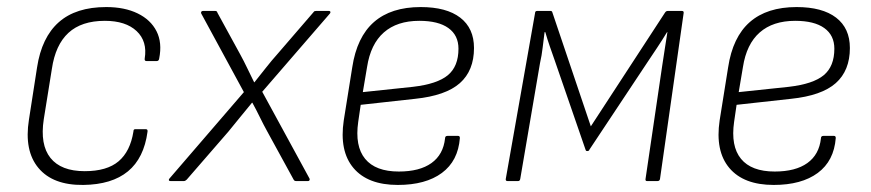

<svg xmlns="http://www.w3.org/2000/svg" viewBox="-20 -513 2468 544"><path d="M216 11Q130 12 89 -37Q48 -86 62 -174L85 -322Q98 -407 146.5 -450Q195 -493 281 -493Q333 -493 370 -475Q407 -457 423.5 -424.5Q440 -392 431 -347Q430 -340 424 -340H395Q389 -340 390 -347Q398 -396 367 -425Q336 -454 277 -454Q211 -454 174 -420Q137 -386 127 -318L104 -175Q93 -103 123 -65.5Q153 -28 220 -28Q283 -28 316 -56Q349 -84 358 -140Q358 -147 363 -147H393Q399 -147 398 -140Q388 -65 342.5 -27.5Q297 10 216 11Z M463 0Q459 0 458.5 -2.5Q458 -5 460 -7L671 -252L550 -475Q549 -478 550.5 -480Q552 -482 555 -482H590Q595 -482 596 -477L660 -360Q671 -340 680.5 -320Q690 -300 700 -280H701Q717 -300 733.5 -321Q750 -342 767 -361L867 -477Q870 -481 871.5 -481.5Q873 -482 876 -482H912Q915 -482 916 -480Q917 -478 915 -475L723 -253L857 -7Q858 -5 857 -2.5Q856 0 853 0H819Q814 0 812 -4L737 -141Q726 -161 716 -181.5Q706 -202 695 -222H694Q677 -201 660 -180.5Q643 -160 627 -140L509 -4Q505 0 501 0Z M1107 11Q1022 11 981.5 -37Q941 -85 954 -172L978 -322Q991 -408 1039.5 -450.5Q1088 -493 1172 -493Q1245 -493 1284 -463Q1323 -433 1323 -377Q1323 -313 1283 -277.5Q1243 -242 1156 -233L1002 -216L995 -168Q985 -99 1014.5 -63Q1044 -27 1110 -27Q1169 -27 1202.5 -51Q1236 -75 1241 -121Q1241 -128 1248 -128H1278Q1283 -128 1283 -122Q1278 -57 1232 -23Q1186 11 1107 11ZM1008 -252 1150 -267Q1219 -275 1249 -300Q1279 -325 1279 -375Q1279 -413 1250.5 -433.5Q1222 -454 1168 -454Q1105 -454 1067.5 -421Q1030 -388 1020 -323Z M1418 0Q1412 0 1413 -6L1496 -476Q1496 -482 1502 -482H1540Q1544 -482 1545 -478L1654 -155L1864 -477Q1867 -482 1872 -482H1912Q1918 -482 1917 -476L1850 -6Q1849 0 1843 0H1813Q1808 0 1809 -6L1856 -325Q1860 -350 1863.5 -374Q1867 -398 1871 -422H1870Q1856 -399 1842 -378Q1828 -357 1814 -336L1650 -89Q1649 -85 1644 -85Q1642 -85 1641 -85.5Q1640 -86 1639 -89L1552 -341Q1545 -361 1538 -381Q1531 -401 1525 -422H1523Q1520 -400 1517.5 -378Q1515 -356 1510 -334L1454 -6Q1453 0 1448 0Z M2172 11Q2087 11 2046.5 -37Q2006 -85 2019 -172L2043 -322Q2056 -408 2104.5 -450.5Q2153 -493 2237 -493Q2310 -493 2349 -463Q2388 -433 2388 -377Q2388 -313 2348 -277.5Q2308 -242 2221 -233L2067 -216L2060 -168Q2050 -99 2079.5 -63Q2109 -27 2175 -27Q2234 -27 2267.5 -51Q2301 -75 2306 -121Q2306 -128 2313 -128H2343Q2348 -128 2348 -122Q2343 -57 2297 -23Q2251 11 2172 11ZM2073 -252 2215 -267Q2284 -275 2314 -300Q2344 -325 2344 -375Q2344 -413 2315.5 -433.5Q2287 -454 2233 -454Q2170 -454 2132.5 -421Q2095 -388 2085 -323Z"/></svg>

Font: Sofia Sans Semi Condensed ExtraLight
Style: Italic
Weight: 250
Italic angle: -9°
Version: Version 4.100